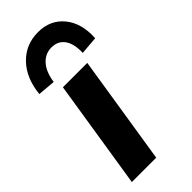

<svg xmlns="http://www.w3.org/2000/svg" viewBox="-243 -798 841 841"><g transform="rotate(-45 177.5 -377.5)"><path d="M8 0ZM22 0 102 -507H253L173 0ZM90 -552 8 -559Q17 -649 68 -702Q119 -755 196 -755Q271 -755 315 -701.5Q359 -648 354 -559L270 -552Q272 -607 251 -636.5Q230 -666 190 -666Q151 -666 124.5 -636.5Q98 -607 90 -552Z"/></g></svg>

Font: Winston
Style: Bold Italic
Weight: 700
Italic angle: -9°
Designer: Original fonts by Vernon Adams / Changes by Cristiano Sobral
Foundry: Original fonts by Vernon Adams / Changes by Cristiano Sobral
Version: Version 2.503;July 17, 2020;FontCreator 13.0.0.2655 64-bit